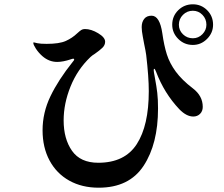

<svg xmlns="http://www.w3.org/2000/svg" viewBox="-20 -849 1040 893"><path d="M971 -734Q971 -696 943 -668Q915 -640 877 -640Q837 -640 809 -668Q781 -696 781 -734Q781 -774 809 -801.5Q837 -829 877 -829Q916 -829 943.5 -801.5Q971 -774 971 -734ZM940 -734Q940 -761 921.5 -780Q903 -799 877 -799Q850 -799 831 -780Q812 -761 812 -734Q812 -708 831 -689.5Q850 -671 877 -671Q903 -671 921.5 -690Q940 -709 940 -734ZM923 -352Q923 -332 910.5 -319.5Q898 -307 879 -307Q847 -307 814 -341Q744 -415 706 -515Q701 -529 697 -529Q695 -529 695 -522Q695 -516 696 -512L701 -484Q708 -447 711.5 -417Q715 -387 715 -344Q715 -180 648 -78Q581 24 439 24Q361 24 302 -9Q243 -42 210.5 -102.5Q178 -163 178 -243Q178 -325 214.5 -401Q251 -477 318 -561Q325 -568 325 -573Q325 -576 321 -576Q317 -576 309 -573Q273 -561 246 -561Q208 -561 177 -588Q159 -604 147 -622.5Q135 -641 135 -649Q135 -652 137 -652L154 -648Q168 -645 197 -645Q256 -645 286 -658.5Q316 -672 339 -694Q351 -705 358 -709.5Q365 -714 375 -714Q404 -714 436.5 -694.5Q469 -675 469 -655Q469 -639 456 -626.5Q443 -614 420 -598Q415 -595 410 -591.5Q405 -588 401 -584Q340 -526 308 -446.5Q276 -367 276 -289Q276 -203 315 -147.5Q354 -92 437 -92Q560 -92 616 -178.5Q672 -265 672 -425Q672 -490 660 -593Q658 -609 650 -647Q649 -654 644 -679.5Q639 -705 639 -723Q639 -746 650.5 -761Q662 -776 685 -776Q723 -776 735 -694Q743 -637 756 -596Q769 -555 797.5 -516Q826 -477 877 -438Q923 -403 923 -352Z"/></svg>

Font: Shippori Mincho B1 ExtraBold
Style: Regular
Weight: 800
Designer: FONTDASU
Foundry: FONTDASU / Google Inc. / but / Adobe
Version: Version 3.110; ttfautohint (v1.8.3)